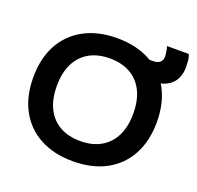

<svg xmlns="http://www.w3.org/2000/svg" viewBox="-138 -942 1129 1100"><g transform="rotate(20 427.0 -392.5)"><path d="M415.3 10Q299.7 10 214.8 -35.5Q130 -81 84.3 -165.3Q38.7 -249.7 38.7 -365Q38.7 -481 84.3 -565Q130 -649 214.8 -694.5Q299.7 -740 415.3 -740Q532 -740 616.3 -694.5Q700.7 -649 746.3 -565Q792 -481 792 -365Q792 -249.7 746.3 -165.3Q700.7 -81 616.3 -35.5Q532 10 415.3 10ZM415.3 -113.3Q488.7 -113.3 541 -143.3Q593.4 -173.3 620.9 -229.5Q648.4 -285.7 648.4 -365Q648.4 -444.3 620.9 -500.5Q593.4 -556.7 541 -586.7Q488.7 -616.7 415.3 -616.7Q342 -616.7 289.6 -586.7Q237.3 -556.7 209.8 -500.5Q182.3 -444.3 182.3 -365Q182.3 -285.7 209.8 -229.5Q237.3 -173.3 289.6 -143.3Q342 -113.3 415.3 -113.3ZM609.7 -575 610.7 -686.7H652.7Q678.7 -686.7 693.2 -699Q707.7 -711.3 707.7 -733.7Q707.7 -746.3 704.7 -765Q701.7 -783.7 697 -795H830.6Q838 -776.7 839.6 -756.5Q841.3 -736.3 841.3 -718.3Q841.3 -650.4 799.6 -612.7Q758 -575 680.3 -575Z"/></g></svg>

Font: M PLUS 2 Thin
Style: Regular
Weight: 100
Designer: Coji Morishita
Foundry: UNDERFOREST DESIGN
Version: Version 1.001